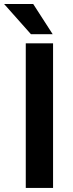

<svg xmlns="http://www.w3.org/2000/svg" viewBox="-50 -924 357 944"><path d="M210.9 -710.9V0H76.7V-710.9ZM113.3 -904.3 209 -755.9H102.1L-29.8 -904.3Z"/></svg>

Font: Vazirmatn RD FD SemiBold
Style: Regular
Weight: 600
Designer: Saber Rastikerdar
Foundry: Saber Rastikerdar
Version: Version 33.003